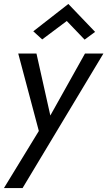

<svg xmlns="http://www.w3.org/2000/svg" viewBox="-40 -730 542 969"><path d="M297 -624 173 -531 128 -572 305 -710 440 -569 387 -530ZM482 -460 74 219H-20L156 -69L52 -460H144L214 -147L389 -460Z"/></svg>

Font: Von Book
Style: Italic
Weight: 400
Version: Version 4.000; ttfautohint (v1.8.4.7-5d5b)